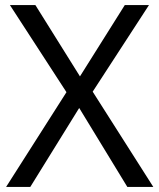

<svg xmlns="http://www.w3.org/2000/svg" viewBox="-20 -734 626 754"><path d="M582 0H480L291 -310L99 0H4L241 -372L19 -714H119L294 -434L470 -714H565L344 -374Z"/></svg>

Font: Noto Sans Sogdian
Style: Regular
Weight: 400
Designer: Monotype Design Team
Foundry: Monotype Imaging Inc.
Version: Version 2.002; ttfautohint (v1.8.4.7-5d5b)